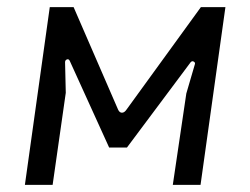

<svg xmlns="http://www.w3.org/2000/svg" viewBox="-20 -520 704 540"><path d="M50 0 120 -500H187L312 -212Q316 -203 323 -203Q330 -203 336 -212L545 -500H614L544 0H466L504 -257L528 -339Q530 -344 524.5 -347Q519 -350 514 -342L337 -105H287L177 -347Q174 -355 168.5 -353Q163 -351 163 -345L165 -259L128 0Z"/></svg>

Font: Finlandica
Style: Italic
Weight: 400
Italic angle: -8°
Designer: Niklas Ekholm, Juho Hiilivirta, Jaakko Suomalainen
Foundry: Helsinki Type Studio
Version: Version 1.064